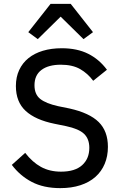

<svg xmlns="http://www.w3.org/2000/svg" viewBox="-20 -959 628 991"><path d="M291 12Q205 12 144 -20Q83 -52 41 -108L110 -170Q147 -122 191.5 -97.5Q236 -73 295 -73Q367 -73 404 -106.5Q441 -140 441 -196Q441 -242 414 -268Q387 -294 321 -308L262 -320Q163 -340 112.5 -386.5Q62 -433 62 -515Q62 -561 79 -597.5Q96 -634 127 -659Q158 -684 201.5 -697Q245 -710 299 -710Q378 -710 435 -681.5Q492 -653 532 -599L461 -542Q433 -580 393.5 -602.5Q354 -625 294 -625Q230 -625 194 -598Q158 -571 158 -519Q158 -472 187.5 -448.5Q217 -425 280 -411L339 -399Q442 -376 489.5 -329Q537 -282 537 -201Q537 -153 520.5 -113.5Q504 -74 472.5 -46Q441 -18 395 -3Q349 12 291 12ZM345 -939 460 -793 411 -757 293 -873 175 -757 126 -793 241 -939Z"/></svg>

Font: IBM Plex Sans Text
Style: Regular
Weight: 450
Designer: Mike Abbink, Paul van der Laan, Pieter van Rosmalen
Foundry: Bold Monday
Version: Version 3.005